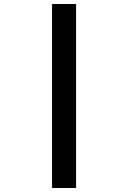

<svg xmlns="http://www.w3.org/2000/svg" viewBox="-20 -740 640 959"><path d="M240 199V-720H360V199Z"/></svg>

Font: Chivo Mono Black
Style: Regular
Weight: 900
Designer: Hector Gatti
Foundry: Omnibus-Type
Version: Version 1.008